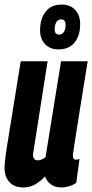

<svg xmlns="http://www.w3.org/2000/svg" viewBox="-22 -813 405 843"><path d="M80 10Q40 10 19 -14Q-2 -38 -2 -74Q-2 -102 6.5 -157Q15 -212 30.5 -305.5Q46 -399 69 -544H187Q170 -434 158 -359Q146 -284 138 -231.5Q130 -179 123 -136Q122 -124 127.5 -116.5Q133 -109 144 -109Q160 -109 178 -123L246 -544H363Q344 -425 331.5 -349Q319 -273 312.5 -229Q306 -185 302.5 -164.5Q299 -144 298.5 -137.5Q298 -131 298 -129Q298 -112 311 -112Q319 -112 327 -115L313 -11Q301 -1 282 4.5Q263 10 247 10Q220 10 201.5 -3.5Q183 -17 176 -38Q151 -13 129 -1.5Q107 10 80 10ZM235 -596Q198 -596 176 -619Q154 -642 154 -680Q154 -731 178.5 -762Q203 -793 249 -793Q286 -793 308 -769.5Q330 -746 330 -708Q330 -657 305.5 -626.5Q281 -596 235 -596ZM238 -661Q251 -661 258.5 -672.5Q266 -684 266 -704Q266 -728 246 -728Q233 -728 225.5 -716Q218 -704 218 -684Q218 -661 238 -661Z"/></svg>

Font: Georama ExtraCondensed
Style: Bold Italic
Weight: 700
Width: 2
Italic angle: -9°
Designer: Jean-Baptiste Levee
Foundry: Production Type
Version: Version 1.000